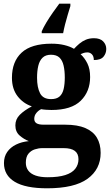

<svg xmlns="http://www.w3.org/2000/svg" viewBox="-20 -786 600 1042"><path d="M235.6 235.9Q118.3 235.9 59.9 200.6Q1.5 165.3 1.5 99.2Q1.5 64.3 19 38.9Q36.5 13.6 67.1 -1.4Q97.6 -16.4 136.4 -20.1Q110 -30.2 86.7 -50.4Q63.4 -70.7 63.4 -105.6Q63.4 -138.5 87 -162.5Q110.7 -186.5 152.8 -208.8Q105.7 -224.5 75.3 -264Q44.8 -303.5 44.8 -363.9Q44.8 -451.6 97.3 -500.3Q149.8 -548.9 259.5 -548.9Q297.8 -548.9 328.6 -541.5Q359.5 -534.1 381.6 -521.1Q395.7 -536.2 411.1 -549.3Q426.6 -562.3 445.9 -570.5Q465.3 -578.6 490.2 -578.6Q523.1 -578.6 539.9 -561.4Q556.7 -544.1 556.7 -520.2Q556.7 -496.3 541.6 -478.2Q526.5 -460.1 489.2 -460.1Q489.2 -480.4 479 -491Q468.7 -501.6 454.5 -501.6Q442.7 -501.6 433.8 -498.6Q425 -495.6 417.3 -492Q439.5 -471.5 454.3 -441.6Q469.1 -411.6 469.1 -368.1Q469.1 -289.4 418.2 -239.3Q367.3 -189.1 259.5 -189.1Q248.6 -189.1 230.5 -190.3Q212.4 -191.5 203.6 -193.5Q189.8 -187.6 177.8 -173.5Q165.9 -159.3 165.9 -141Q165.9 -124.7 178.2 -117Q190.6 -109.3 216.8 -109.3H333.9Q400.9 -109.3 443.2 -91Q485.6 -72.7 505.9 -38.6Q526.2 -4.5 526.2 43.7Q526.2 132.6 455 184.3Q383.8 235.9 235.6 235.9ZM238.2 175.9Q296.9 175.9 333.8 164.2Q370.8 152.5 388.3 130.2Q405.9 107.9 405.9 78.1Q405.9 47.8 386 32.9Q366.1 17.9 325.3 17.9H209.4Q189.5 17.9 168.8 24.6Q148.2 31.2 134.2 48.3Q120.2 65.4 120.2 97.3Q120.2 122.2 133.6 139.9Q146.9 157.6 173.4 166.8Q200 175.9 238.2 175.9ZM257.1 -248.1Q287.2 -248.1 303.2 -262.3Q319.2 -276.4 325.4 -303Q331.6 -329.5 331.6 -365Q331.6 -401.9 325.2 -429.9Q318.8 -458 302.8 -473.4Q286.7 -488.9 256.6 -488.9Q227.5 -488.9 211 -472.9Q194.5 -457 187.8 -428.9Q181.1 -400.9 181.1 -364Q181.1 -311.6 197.4 -279.9Q213.7 -248.1 257.1 -248.1ZM206.5 -616Q215.5 -637 231.5 -663.7Q247.6 -690.4 266.5 -717.4Q285.4 -744.4 301.7 -766H361.9V-753Q355.8 -733.3 348 -707.2Q340.1 -681 333.4 -654.6Q326.7 -628.3 322.7 -606H206.5Z"/></svg>

Font: Noto Serif Hebrew
Style: Regular
Weight: 400
Designer: Monotype Design Team
Foundry: Monotype Imaging Inc.
Version: Version 2.003